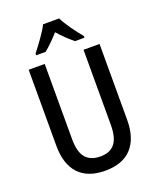

<svg xmlns="http://www.w3.org/2000/svg" viewBox="-170 -1090 937 1148"><g transform="rotate(-20 298.5 -516.0)"><path d="M524 -282Q524 -166 467 -103.5Q410 -41 298 -41Q188 -41 130.5 -102.5Q73 -164 73 -282V-765H175V-287Q175 -204 206.5 -167.5Q238 -131 300 -131Q362 -131 392 -169Q422 -207 422 -288V-765H524ZM349 -991Q366 -957 395.5 -915.5Q425 -874 452 -842V-831H392Q370 -849 345.5 -872Q321 -895 298 -922Q274 -895 249.5 -871Q225 -847 205 -831H145V-842Q171 -875 201 -917Q231 -959 247 -991Z"/></g></svg>

Font: Noto Sans Tamil UI Condensed Medium
Style: Regular
Weight: 500
Width: 3
Designer: Jelle Bosma - Monotype Design Team
Foundry: Monotype Imaging Inc.
Version: Version 2.004; ttfautohint (v1.8.4.7-5d5b)